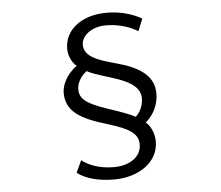

<svg xmlns="http://www.w3.org/2000/svg" viewBox="-56 -840 1113 967"><g transform="rotate(-5 500.0 -356.0)"><path d="M669 -669 694 -731C656 -753 595 -776 518 -776C387 -776 304 -705 304 -614C303 -582 319 -542 344 -523C290 -483 267 -431 267 -392C267 -300 337 -257 469 -218C592 -181 626 -152 626 -100C626 -43 573 2 486 2C407 2 353 -25 325 -47L297 14C340 47 405 64 484 64C607 64 708 -4 708 -109C708 -154 686 -192 666 -208C705 -240 732 -292 732 -349C732 -440 659 -487 539 -519C450 -543 384 -566 384 -626C384 -668 432 -713 508 -713C582 -713 641 -688 669 -669ZM342 -404C342 -433 357 -464 391 -492C475 -446 657 -436 657 -331C657 -298 643 -263 618 -241C598 -253 559 -268 478 -295C359 -334 342 -365 342 -404Z"/></g></svg>

Font: Source Han Sans JP
Style: Regular
Weight: 400
Designer: Ryoko NISHIZUKA 西塚涼子 (kana, bopomofo & ideographs); Paul D. Hunt (Latin, Greek & Cyrillic); Sandoll Communications 산돌커뮤니
Foundry: Adobe
Version: Version 2.004;hotconv 1.0.118;makeotfexe 2.5.65603